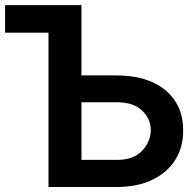

<svg xmlns="http://www.w3.org/2000/svg" viewBox="-27 -748 770 768"><path d="M-6.8 -617.2V-727.5H298.8V-446.3H439Q564.5 -446.3 635.3 -386.5Q706.1 -326.7 705.6 -226.6Q706.1 -159.7 674.1 -108.6Q642.1 -57.6 582.3 -28.8Q522.5 0 439 0H167V-617.2ZM439 -108.4Q505.4 -107.9 540.5 -144Q575.7 -180.2 576.2 -228Q575.7 -273.9 540.3 -306.6Q504.9 -339.4 439 -338.9H298.8V-108.4Z"/></svg>

Font: Inter Tight SemiBold
Style: Regular
Weight: 600
Designer: Rasmus Andersson
Foundry: rsms
Version: Version 3.004; ttfautohint (v1.8.4.7-5d5b)